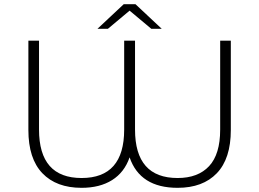

<svg xmlns="http://www.w3.org/2000/svg" viewBox="-20 -895 1242 920"><path d="M601 -844 497 -757H447L573 -875H629L755 -757H705ZM1035 -700H1086V-272Q1086 -135 1019 -65Q952 5 831 5Q651 5 601 -141Q576 -69 517 -32Q458 5 371 5Q250 5 183 -65Q116 -135 116 -272V-700H167V-274Q167 -42 371 -42Q575 -42 575 -274V-700H627V-274Q627 -42 831 -42Q929 -42 982 -99Q1035 -156 1035 -274Z"/></svg>

Font: mBank Light
Style: Regular
Weight: 300
Designer: Julieta Ulanovsky
Foundry: Julieta Ulanovsky
Version: Version 7.200;PS 007.200;hotconv 1.0.88;makeotf.lib2.5.64775